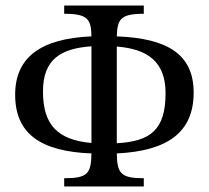

<svg xmlns="http://www.w3.org/2000/svg" viewBox="-20 -677 758 697"><path d="M683 -341C683 -480 588 -538 404 -545C406 -607 417 -627 502 -627V-657H213V-627C298 -627 311 -608 312 -545C129 -537 35 -470 35 -333C35 -192 127 -127 312 -120C311 -46 297 -30 213 -30V0H502V-30C419 -30 405 -47 404 -120C588 -129 683 -196 683 -341ZM581 -339C581 -205 526 -164 404 -157V-508C516 -499 581 -453 581 -339ZM136 -345C136 -462 201 -501 312 -509V-158C189 -169 136 -224 136 -345Z"/></svg>

Font: STIX Two Math
Style: Regular
Weight: 400
Designer: Ross Mills, John Hudson & Paul Hanslow, Tiro Typeworks Ltd; with portions MicroPress Inc., with additions and correction
Foundry: Tiro Typeworks Ltd
Version: Version 2.02 b142